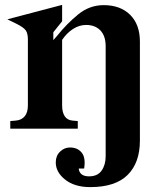

<svg xmlns="http://www.w3.org/2000/svg" viewBox="-20 -526 679 785"><path d="M552 -356V49Q552 139 502 189Q452 239 349 239Q285 239 246.5 208.5Q208 178 208 138Q208 111 225.5 94Q243 77 266 77Q297 77 314 98Q331 119 324 163H302Q303 178 313.5 186.5Q324 195 344 195Q379 195 395.5 171.5Q412 148 412 113V-337Q412 -379 390.5 -401.5Q369 -424 332 -424Q304 -424 278.5 -407.5Q253 -391 234 -363V-95Q234 -67 244.5 -51Q255 -35 276 -33L298 -31V0H22V-31L45 -33Q68 -35 81 -50.5Q94 -66 94 -95V-365Q94 -389 85.5 -401.5Q77 -414 47 -429L10 -447L234 -506V-439L198 -394V-362L213 -379Q253 -429 299.5 -467Q346 -505 404 -505Q472 -505 512 -465.5Q552 -426 552 -356Z"/></svg>

Font: Redaction
Style: Bold
Weight: 700
Designer: Jeremy Mickel / Forest Young
Foundry: MCKL
Version: Version 2.001; Redaction Bold